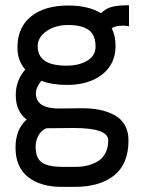

<svg xmlns="http://www.w3.org/2000/svg" viewBox="-20 -522 558 731"><path d="M115.7 37.1Q115.7 81.1 140.4 97.2Q165 113.3 216.8 113.3H268.1Q291 113.3 311.3 108.6Q331.5 104 350.6 93.3Q369.6 82.5 380.9 61.8Q392.1 41 392.1 12.2Q392.1 -34.7 260.3 -34.7Q228 -34.7 156.7 -33.7Q137.2 -25.9 126.5 -6.3Q115.7 13.2 115.7 37.1ZM232.4 -272Q281.2 -272 312.5 -291Q343.8 -310.1 343.8 -344.7Q343.8 -389.6 317.1 -408.2Q290.5 -426.8 240.2 -426.8Q190.4 -426.8 157 -403.3Q123.5 -379.9 123.5 -346.2Q123.5 -272 232.4 -272ZM46.4 -341.3Q46.4 -417.5 97.9 -459.2Q149.4 -501 240.2 -501Q316.4 -501 364.3 -471.7Q383.8 -490.2 406.5 -496.1Q429.2 -502 471.2 -502V-421.9Q456.5 -424.3 449.7 -424.3Q416 -424.3 405.3 -413.6Q419.9 -387.2 419.9 -346.7Q419.9 -278.3 369.1 -238.5Q318.4 -198.7 234.9 -198.7Q178.2 -198.7 137.7 -214.4Q116.7 -189.9 116.7 -166.5Q116.7 -108.9 204.6 -108.9Q210.9 -108.9 248.5 -109.4Q286.1 -109.9 293 -109.9Q329.6 -109.9 359.6 -103.8Q389.6 -97.7 415 -84.2Q440.4 -70.8 454.8 -46.4Q469.2 -22 469.2 11.7Q469.2 102.5 414.3 146Q359.4 189.5 265.1 189.5H214.8Q134.3 189.5 86.7 151.9Q39.1 114.3 39.1 40Q39.1 -29.8 81.5 -66.9Q40 -97.7 40 -160.2Q40 -215.8 76.2 -257.3Q46.4 -290.5 46.4 -341.3Z"/></svg>

Font: FantasqueSansM Nerd Font
Style: Regular
Weight: 400
Monospace: yes
Designer: Jany Belluz
Version: Version 1.8.0 ; ttfautohint (v1.8.2);Nerd Fonts 3.4.0